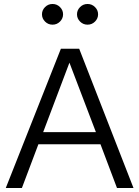

<svg xmlns="http://www.w3.org/2000/svg" viewBox="-20 -945 700 965"><path d="M9 0 286 -700H378L651 0H568L485 -220H173L90 0ZM197 -281H462L329 -630ZM244 -821Q222 -821 206.5 -836.5Q191 -852 191 -873Q191 -894 206.5 -909.5Q222 -925 244 -925Q266 -925 281.5 -909.5Q297 -894 297 -873Q297 -852 281.5 -836.5Q266 -821 244 -821ZM420 -821Q398 -821 382.5 -836.5Q367 -852 367 -873Q367 -894 382.5 -909.5Q398 -925 420 -925Q442 -925 457.5 -909.5Q473 -894 473 -873Q473 -852 457.5 -836.5Q442 -821 420 -821Z"/></svg>

Font: Red Hat Text VF
Style: Regular
Weight: 400
Designer: Pentagram, MCKL
Foundry: Pentagram, MCKL
Version: Version 1.023